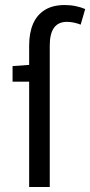

<svg xmlns="http://www.w3.org/2000/svg" viewBox="-20 -744 359 764"><path d="M96 0V-563Q96 -613 111.5 -649Q127 -685 158.5 -704.5Q190 -724 238 -724Q261 -724 282 -719.5Q303 -715 319 -708L301 -646Q273 -657 246 -657Q212 -657 195 -633.5Q178 -610 178 -563V0ZM30 -419V-481L99 -486H162V-419Z"/></svg>

Font: Mada
Style: Regular
Weight: 400
Designer: Khaled Hosny
Version: Version 1.5